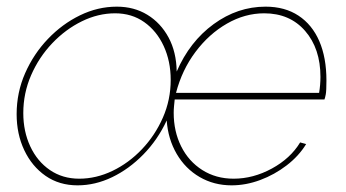

<svg xmlns="http://www.w3.org/2000/svg" viewBox="-20 -547 1040 577"><path d="M213 10Q158 10 117 -18.5Q76 -47 53 -95.5Q30 -144 30 -204Q30 -269 55.5 -327Q81 -385 124 -430Q167 -475 220.5 -501Q274 -527 331 -527Q383 -527 423 -502.5Q463 -478 486.5 -434.5Q510 -391 511 -332Q550 -422 622 -474.5Q694 -527 778 -527Q836 -527 877 -500Q918 -473 939.5 -423.5Q961 -374 961 -305Q961 -274 959 -263.5Q957 -253 955 -248H505Q504 -238 503 -228Q502 -218 502 -208Q502 -152 524.5 -107Q547 -62 588 -36Q629 -10 682 -10Q741 -10 797 -40.5Q853 -71 882 -119L900 -114Q878 -78 841.5 -50Q805 -22 762 -6Q719 10 676 10Q623 10 580 -15Q537 -40 511 -84.5Q485 -129 481 -185Q454 -127 411 -83Q368 -39 317 -14.5Q266 10 213 10ZM218 -10Q269 -10 318 -33.5Q367 -57 406.5 -98.5Q446 -140 469.5 -193.5Q493 -247 493 -307Q493 -363 472 -408.5Q451 -454 413.5 -480.5Q376 -507 326 -507Q275 -507 226 -483Q177 -459 137 -417Q97 -375 73.5 -321Q50 -267 50 -207Q50 -152 71 -107Q92 -62 130 -36Q168 -10 218 -10ZM939 -268Q941 -280 942 -292Q943 -304 943 -316Q943 -401 897 -454Q851 -507 774 -507Q716 -507 662 -476Q608 -445 567.5 -391Q527 -337 509 -268Z"/></svg>

Font: Raleway Thin
Style: Italic
Weight: 100
Italic angle: -12°
Designer: Matt McInerney, Pablo Impallari, Rodrigo Fuenzalida
Foundry: Matt McInerney, Pablo Impallari, Rodrigo Fuenzalida
Version: Version 4.026